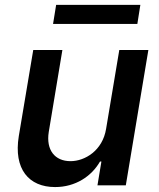

<svg xmlns="http://www.w3.org/2000/svg" viewBox="-20 -747 642 774"><path d="M407.7 -227.6C393.5 -139.9 322.4 -97.3 264.2 -97.3C200.6 -97.3 165.1 -142.8 176.5 -214.8L231.5 -545.5H114L55.8 -198.5C34.1 -65.3 96.2 7.1 202.1 7.1C284.1 7.1 349.1 -36.2 383.2 -95.9H388.8L372.9 0H487.2L578.1 -545.5H460.9ZM193.9 -650.6H533.7L545.8 -727.3H206.3Z"/></svg>

Font: Magic Ui Pro Semi Bold
Style: Italic
Weight: 600
Italic angle: -9.39999°
Designer: Stefan Endress, Andreas Faust
Version: Version 1.000;FEAKit 1.0